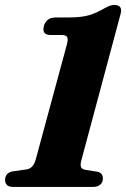

<svg xmlns="http://www.w3.org/2000/svg" viewBox="-30 -734 496 754"><path d="M169.5 -596.5Q135 -596.5 141.5 -628.5Q144.5 -644 156 -654.8Q167.5 -665.5 190 -665.5H245.5Q292 -666 320.2 -674.5Q348.5 -683 378.5 -700.5Q391 -707.5 400.2 -711Q409.5 -714.5 418 -714.5Q453.5 -714.5 443.5 -679L289.5 -104.5Q285 -88.5 287.8 -79.2Q290.5 -70 305.5 -67L353 -59.5Q374.5 -54 374 -33Q374 -17.5 363.5 -8.8Q353 0 336 0H21.5Q-10.5 0 -10 -28.5Q-9.5 -55 19.5 -61L76 -69Q100.5 -73.5 110 -106.5L231.5 -555Q238.5 -579 234 -587.8Q229.5 -596.5 213.5 -596.5Z"/></svg>

Font: Fraunces 72pt Soft
Style: Bold Italic
Weight: 700
Italic angle: -16°
Version: Version 1.000;[b76b70a41]